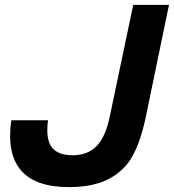

<svg xmlns="http://www.w3.org/2000/svg" viewBox="-20 -750 710 784"><path d="M575 -271Q554 -172 521 -112.5Q488 -53 424.5 -19.5Q361 14 261 14Q-12 14 26 -259H176Q166 -181 191.5 -148.5Q217 -116 276 -116Q338 -116 374.5 -153.5Q411 -191 428 -273L524 -730H670Z"/></svg>

Font: Nacelle Bold
Style: Italic
Weight: 700
Italic angle: -12°
Designer: Sora Sagano
Foundry: Sora Sagano
Version: Version 1.000;FEAKit 1.0